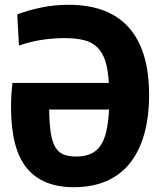

<svg xmlns="http://www.w3.org/2000/svg" viewBox="-20 -771 670 801"><path d="M26 -324Q26 -351 27.5 -375.5Q29 -400 32 -425H434Q431 -480 419.5 -516Q408 -552 386 -573.5Q364 -595 330.5 -603.5Q297 -612 250 -612Q203 -612 156 -605Q109 -598 59 -581Q59 -582 58 -602Q57 -622 55.5 -646Q54 -670 53 -690Q52 -710 52 -711Q100 -729 154 -740Q208 -751 266 -751Q433 -751 517.5 -656Q602 -561 602 -375Q602 -284 582 -212.5Q562 -141 523 -91.5Q484 -42 425 -16Q366 10 288 10Q157 10 91.5 -70Q26 -150 26 -324ZM297 -118Q332 -118 357 -128.5Q382 -139 398.5 -162.5Q415 -186 423.5 -223Q432 -260 435 -314H185Q186 -257 191.5 -219Q197 -181 210 -158.5Q223 -136 244 -127Q265 -118 297 -118Z"/></svg>

Font: Encode Sans Compressed
Style: ExtraBold
Weight: 800
Designer: Pablo Impallari, Andres Torresi
Foundry: Pablo Impallari, Andres Torresi
Version: Version 1.000; ttfautohint (v1.00) -l 8 -r 50 -G 200 -x 14 -